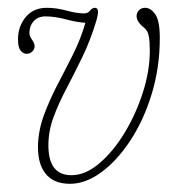

<svg xmlns="http://www.w3.org/2000/svg" viewBox="-20 -452 445 480"><path d="M379.5 -357.5Q379.5 -283.5 359.5 -217.8Q339.5 -152 306.2 -101.2Q273 -50.5 233.5 -21.5Q194 7.5 155 7.5Q114 7.5 93.8 -18Q73.5 -43.5 75 -90.5Q76.5 -128.5 90.5 -166Q104.5 -203.5 124 -240.8Q143.5 -278 162.8 -316.5Q182 -355 193.5 -395Q171 -396.5 144 -403.8Q117 -411 93.5 -411Q75 -411 64.2 -399Q53.5 -387 53.5 -369.5Q53.5 -362 60.5 -352Q63 -348.5 64.8 -344.5Q66.5 -340.5 66.5 -336.5Q66.5 -328.5 60.5 -323Q54.5 -317.5 46.5 -317.5Q38 -317.5 31.5 -325.5Q25 -333.5 25 -353.5Q25 -386 44.2 -409.2Q63.5 -432.5 97 -432.5Q120.5 -432.5 146.5 -425.5Q172.5 -418.5 189.5 -418.5Q200 -418.5 205.2 -425.5Q210.5 -432.5 217.5 -432.5Q223.5 -432.5 224.8 -425.2Q226 -418 220.5 -399Q205.5 -349.5 185.2 -308Q165 -266.5 145.8 -230Q126.5 -193.5 113.8 -159Q101 -124.5 101 -88.5Q101 -14 158.5 -14Q193.5 -14 228.2 -43.5Q263 -73 291.5 -120Q320 -167 337.2 -221Q354.5 -275 354.5 -324.5Q354.5 -348.5 352 -361.8Q349.5 -375 341 -382Q330 -391 325.8 -397.8Q321.5 -404.5 321.5 -412Q321.5 -420.5 327.5 -426.5Q333.5 -432.5 342.5 -432.5Q357 -432.5 368.2 -416.2Q379.5 -400 379.5 -357.5Z"/></svg>

Font: Fraunces 144pt S100 Thin
Style: Italic
Weight: 100
Italic angle: -16°
Version: Version 1.000; ttfautohint (v1.8.3)